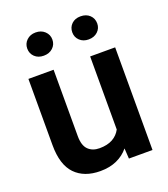

<svg xmlns="http://www.w3.org/2000/svg" viewBox="-137 -834 823 941"><g transform="rotate(-20 274.5 -363.5)"><path d="M157.7 -737.3Q186.7 -737.3 205.2 -719.8Q223.7 -702.3 223.7 -676.7Q223.7 -650.7 205.2 -633.5Q186.7 -616.3 157.7 -616.3Q128.7 -616.3 110.7 -633.5Q92.7 -650.7 92.7 -676.7Q92.7 -702.3 111 -719.8Q129.3 -737.3 157.7 -737.3ZM391.7 -736.3Q421 -736.3 439.2 -719.2Q457.3 -702 457.3 -675.7Q457.3 -650.3 439 -633.2Q420.7 -616 391.7 -616Q363.3 -616 345.3 -633.2Q327.3 -650.3 327.3 -675.7Q327.3 -702 345 -719.2Q362.7 -736.3 391.7 -736.3ZM499.7 0H376.7L373.3 -54Q348.3 -23.3 311.2 -6.7Q274 10 225.3 10Q141.3 10 94.3 -38.7Q47.3 -87.3 47.3 -190V-535.3H178.7V-189Q178.7 -140.3 200.7 -118.5Q222.7 -96.7 259.3 -96.7Q300.3 -96.7 327.7 -111.8Q355 -127 369.3 -154.3V-535.3H499.7Z"/></g></svg>

Font: FreesentationVF
Style: Regular
Weight: 400
Designer: glyphs from Roboto by Christian Robertson / Hangul glyphs from Noto Sans CJK(Source Han Sans) by Jang Soo-young and Kang
Foundry: PT&
Version: Version 2.001;Glyphs 3.3.1 (3343)